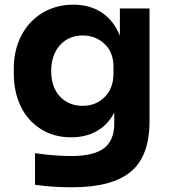

<svg xmlns="http://www.w3.org/2000/svg" viewBox="-20 -584 726 822"><path d="M289.1 217.8Q202.1 217.8 129.9 207V71.8Q213.4 84 285.2 84Q381.3 84 425.3 50.5Q469.2 17.1 469.2 -55.2V-102.1Q442.9 -50.8 395.5 -23.4Q348.1 3.9 284.2 3.9Q210.9 3.9 154.5 -31.7Q98.1 -67.4 68.6 -129.2Q39.1 -190.9 39.1 -268.1V-291Q39.1 -368.7 70.8 -430.7Q102.5 -492.7 160.9 -528.3Q219.2 -564 293.9 -564Q365.2 -564 416.3 -529.8Q467.3 -495.6 493.2 -431.2V-547.9H620.1V-64.9Q620.1 84.5 539.8 151.1Q459.5 217.8 289.1 217.8ZM334 -130.9Q390.6 -130.9 428.2 -168.5Q465.8 -206.1 465.8 -270V-298.8Q465.8 -359.9 427.5 -396Q389.2 -432.1 335 -432.1Q273.9 -432.1 236.6 -390.4Q199.2 -348.6 199.2 -279.8Q199.2 -210.9 236.6 -170.9Q273.9 -130.9 334 -130.9Z"/></svg>

Font: Sora
Style: Bold
Weight: 700
Designer: Jonathan Barnbrook, Julián Moncada
Foundry: Barnbrook Fonts
Version: Version 2.000